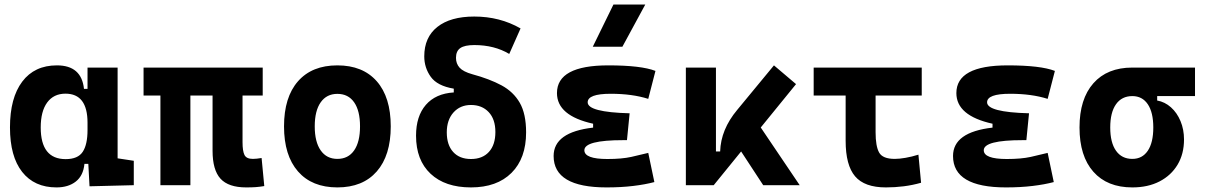

<svg xmlns="http://www.w3.org/2000/svg" viewBox="-20 -815 5313 845"><path d="M228.5 9.8Q131.3 9.8 77.6 -58.3Q23.9 -126.5 23.9 -253.9Q23.9 -384.3 77.9 -455.8Q131.8 -527.3 230.5 -527.3Q338.9 -527.3 349.6 -423.8H365.2V-517.6H497.6V-118.2L568.8 -107.4V0L374 4.9L368.7 -93.8H351.6Q346.7 -42 313.7 -16.1Q280.8 9.8 228.5 9.8ZM365.2 -242.7V-274.9Q365.2 -402.8 268.1 -402.8Q216.3 -402.8 187.7 -364Q159.2 -325.2 159.2 -253.9Q159.2 -114.7 269 -114.7Q322.8 -114.7 344 -146.7Q365.2 -178.7 365.2 -242.7Z M1063.5 9.8Q985.4 9.8 950.4 -28.6Q915.5 -66.9 915.5 -151.4V-394.5H817.9V0H686V-394.5H611.8V-517.6H1136.2V-394.5H1047.4V-189Q1047.4 -150.4 1055.9 -133.1Q1064.5 -115.7 1092.8 -115.7Q1101.1 -115.7 1110.1 -116.7Q1119.1 -117.7 1131.3 -119.6L1143.1 3.9Q1122.6 7.3 1106 8.5Q1089.4 9.8 1063.5 9.8Z M1464.8 9.8Q1353 9.8 1291.5 -60.5Q1230 -130.9 1230 -258.8Q1230 -387.2 1291.5 -457.3Q1353 -527.3 1464.8 -527.3Q1576.7 -527.3 1638.2 -457.3Q1699.7 -387.2 1699.7 -258.8Q1699.7 -130.9 1638.2 -60.5Q1576.7 9.8 1464.8 9.8ZM1464.8 -115.7Q1512.7 -115.7 1538.6 -153.1Q1564.5 -190.4 1564.5 -258.8Q1564.5 -327.6 1538.6 -364.7Q1512.7 -401.9 1464.8 -401.9Q1417.5 -401.9 1391.4 -364.7Q1365.2 -327.6 1365.2 -258.8Q1365.2 -190.4 1391.4 -153.1Q1417.5 -115.7 1464.8 -115.7Z M2052.7 9.8Q1939 9.8 1875 -50.3Q1811 -110.4 1811 -217.8Q1811 -303.7 1854.2 -353.5Q1897.5 -403.3 1977.1 -408.2V-424.8Q1904.3 -437 1875.7 -477.1Q1847.2 -517.1 1847.2 -566.9Q1847.2 -650.9 1904.8 -696.5Q1962.4 -742.2 2067.4 -742.2Q2179.7 -742.2 2271 -689.9L2221.2 -577.6Q2155.8 -616.7 2067.4 -616.7Q2024.9 -616.7 2005.9 -603.5Q1986.8 -590.3 1986.8 -560.5Q1986.8 -534.7 2002.7 -517.1Q2018.6 -499.5 2058.6 -488.3Q2134.3 -467.8 2187 -439.5Q2239.7 -411.1 2267.6 -362.5Q2295.4 -314 2295.4 -232.4Q2295.4 -118.2 2231.2 -54.2Q2167 9.8 2052.7 9.8ZM2052.7 -115.2Q2103.5 -115.2 2131.8 -146.5Q2160.2 -177.7 2160.2 -233.9Q2160.2 -290.5 2130.6 -321.8Q2101.1 -353 2052.7 -353Q2005.4 -353 1975.8 -320.1Q1946.3 -287.1 1946.3 -232.4Q1946.3 -177.2 1974.4 -146.2Q2002.4 -115.2 2052.7 -115.2Z M2649.4 9.8Q2416.5 9.8 2416.5 -128.4Q2416.5 -233.4 2590.3 -253.4V-270.5Q2431.2 -305.7 2431.2 -405.3Q2431.2 -527.3 2657.2 -527.3Q2801.8 -527.3 2864.7 -502.9L2833 -379.9Q2762.2 -402.3 2668 -402.3Q2566.4 -402.3 2566.4 -364.7Q2566.4 -321.3 2751 -316.4L2739.3 -198.2H2723.6Q2551.8 -198.2 2551.8 -153.8Q2551.8 -115.2 2653.3 -115.2Q2716.8 -115.2 2758.5 -124.5Q2800.3 -133.8 2833 -142.1L2859.9 -13.7Q2819.3 -2.9 2766.4 3.4Q2713.4 9.8 2649.4 9.8ZM2588.9 -609.4 2679.7 -794.9H2819.8L2719.2 -609.4Z M2998.5 0V-517.6H3130.9V-148.4H3149.4Q3152.3 -245.1 3224.6 -331.5L3386.2 -527.3L3483.4 -444.8L3328.1 -253.9L3499.5 0H3338.9L3241.7 -148.4L3121.1 0Z M3878.9 9.8Q3784.7 9.8 3743.2 -39.1Q3701.7 -87.9 3701.7 -195.3V-394.5H3561V-517.6H4036.6V-394.5H3833.5V-232.9Q3833.5 -171.4 3849.1 -143.6Q3864.7 -115.7 3918 -115.7Q3938 -115.7 3965.1 -120.4Q3992.2 -125 4022 -134.3L4033.7 -10.7Q3996.1 0 3957.3 4.9Q3918.5 9.8 3878.9 9.8Z M4407.2 9.8Q4174.3 9.8 4174.3 -128.4Q4174.3 -233.4 4348.1 -253.4V-270.5Q4189 -305.7 4189 -405.3Q4189 -527.3 4415 -527.3Q4559.6 -527.3 4622.6 -502.9L4590.8 -379.9Q4520 -402.3 4425.8 -402.3Q4324.2 -402.3 4324.2 -364.7Q4324.2 -321.3 4508.8 -316.4L4497.1 -198.2H4481.4Q4309.6 -198.2 4309.6 -153.8Q4309.6 -115.2 4411.1 -115.2Q4474.6 -115.2 4516.4 -124.5Q4558.1 -133.8 4590.8 -142.1L4617.7 -13.7Q4577.1 -2.9 4524.2 3.4Q4471.2 9.8 4407.2 9.8Z M4963.4 9.8Q4853 9.8 4792 -59.1Q4731 -127.9 4731 -253.9Q4731 -379.4 4792 -448.5Q4853 -517.6 4963.4 -517.6H5239.3V-392.1H5072.8V-372.6Q5106.4 -366.7 5133.3 -342.8Q5160.2 -318.8 5175.5 -282Q5190.9 -245.1 5190.9 -201.2Q5190.9 -137.7 5162.6 -90.3Q5134.3 -43 5083.3 -16.6Q5032.2 9.8 4963.4 9.8ZM4963.4 -115.7Q5007.3 -115.7 5031.5 -151.6Q5055.7 -187.5 5055.7 -253.9Q5055.7 -320.3 5031.5 -356.2Q5007.3 -392.1 4963.4 -392.1Q4917 -392.1 4891.6 -356.2Q4866.2 -320.3 4866.2 -253.9Q4866.2 -187.5 4891.6 -151.6Q4917 -115.7 4963.4 -115.7Z"/></svg>

Font: CaskaydiaMono NF
Style: Bold
Weight: 700
Designer: Aaron Bell
Foundry: Saja Typeworks
Version: Version 2111.001; ttfautohint (v1.8.4);Nerd Fonts 3.1.1